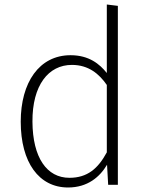

<svg xmlns="http://www.w3.org/2000/svg" viewBox="-20 -820 661 852"><path d="M454 -800V-496C422 -536 375 -575 293 -575C154 -575 72 -454 72 -280C72 -99 153 12 282 12C369 12 423 -35 455 -89L460 0H503V-794ZM288 -31C188 -31 125 -120 124 -280C123 -442 195 -532 299 -532C373 -532 420 -492 454 -443V-144C415 -72 368 -31 288 -31Z"/></svg>

Font: Glow Sans SC Normal Light
Style: Regular
Weight: 300
Designer: Ryoko NISHIZUKA (kana, bopomofo & ideographs); Paul D. Hunt (Latin, Greek & Cyrillic); Sandoll Communications, Soo-young
Version: Version 0.93